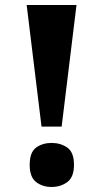

<svg xmlns="http://www.w3.org/2000/svg" viewBox="-20 -734 410 763"><path d="M86 -714H284L225 -231H145ZM185 9Q149 9 123.5 -10.5Q98 -30 98 -79Q98 -129 123.5 -147.5Q149 -166 185 -166Q221 -166 247.5 -147.5Q274 -129 274 -79Q274 -30 247.5 -10.5Q221 9 185 9Z"/></svg>

Font: Noto Serif Sinhala ExtraBold
Style: Regular
Weight: 800
Designer: Jelle Bosma - Monotype Design Team
Foundry: Monotype Imaging Inc.
Version: Version 2.007; ttfautohint (v1.8.4.7-5d5b)